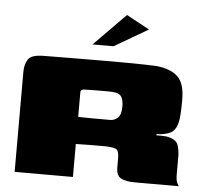

<svg xmlns="http://www.w3.org/2000/svg" viewBox="-49 -698 792 748"><g transform="rotate(5 347.5 -323.5)"><path d="M338 -130Q338 -130 324.5 -130Q311 -130 293.5 -129.5Q276 -129 263 -129V0H35V-392Q35 -421 48 -440.5Q61 -460 109 -460Q124 -460 158.5 -460.5Q193 -461 238 -461Q283 -461 332 -461.5Q381 -462 425.5 -461.5Q470 -461 502.5 -460.5Q535 -460 548 -459Q603 -454 632 -428Q661 -402 661 -337Q661 -274 655.5 -249Q650 -224 635 -211Q626 -204 609.5 -199.5Q593 -195 573 -195V-190Q582 -190 593 -190Q604 -190 612 -189Q650 -182 657.5 -161Q665 -140 665 -116V-46Q665 -21 670.5 -11Q676 -1 677 0H504Q470 0 451 -10Q432 -20 432 -51V-88Q432 -119 418.5 -124.5Q405 -130 371 -130ZM263 -235Q270 -235 287.5 -234.5Q305 -234 325.5 -234Q346 -234 363.5 -234Q381 -234 388 -234Q405 -234 418 -246Q431 -258 431 -291Q431 -314 423.5 -327Q416 -340 399 -342Q389 -344 371 -344Q353 -344 333.5 -344Q314 -344 298 -343.5Q282 -343 275 -343Q274 -343 268.5 -341Q263 -339 263 -330ZM294 -521 418 -647 508 -598 376 -521Z"/></g></svg>

Font: Genos Black
Style: Regular
Weight: 900
Designer: Robert E. Leuschke
Foundry: Robert E. Leuschke
Version: Version 1.010